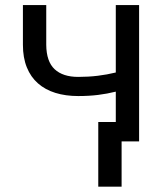

<svg xmlns="http://www.w3.org/2000/svg" viewBox="-20 -548 640 744"><path d="M519 0H428.7V-192.9Q395.5 -184.6 360.1 -180.2Q324.7 -175.8 283.2 -175.8Q234.4 -175.8 194.8 -188Q155.3 -200.2 127.2 -224.9Q99.1 -249.5 84 -286.9Q68.8 -324.2 68.8 -374.5V-528.3H159.2V-374.5Q159.7 -309.6 191.7 -279.8Q223.6 -250 283.2 -250Q322.8 -250 358.9 -254.4Q395 -258.8 428.7 -267.1V-528.3H519ZM451.2 175.3H360.8V-75.2H451.2Z"/></svg>

Font: Roboto Mono
Style: Regular
Weight: 400
Designer: Google
Version: Version 2.000985; 2015; ttfautohint (v1.3)